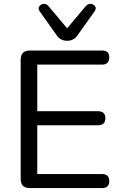

<svg xmlns="http://www.w3.org/2000/svg" viewBox="-20 -964 624 984"><path d="M133 0Q86 0 86 -47V-658Q86 -705 133 -705H503Q540 -705 540 -670Q540 -633 503 -633H171V-394H482Q520 -394 520 -358Q520 -322 482 -322H171V-72H503Q540 -72 540 -36Q540 0 503 0ZM324 -755Q308 -755 294.5 -761.5Q281 -768 270 -784L184 -905Q174 -920 181 -931Q188 -942 202.5 -944Q217 -946 229 -932L324 -819L419 -932Q432 -946 446.5 -944Q461 -942 468 -931Q475 -920 464 -905L378 -784Q367 -768 353.5 -761.5Q340 -755 324 -755Z"/></svg>

Font: Chiron GoRound TC N
Style: Regular
Weight: 350
Designer: Ryoko NISHIZUKA 西塚涼子 (kana, bopomofo & ideographs); Paul D. Hunt (Latin, Greek & Cyrillic); Sandoll Communications 산돌커뮤니
Foundry: Adobe
Version: Version 1.000;hotconv 1.1.1;makeotfexe 2.6.0